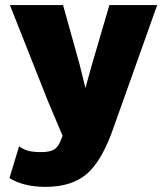

<svg xmlns="http://www.w3.org/2000/svg" viewBox="-20 -520 648 755"><path d="M426.8 -19Q382.3 110.4 322.8 162.6Q263.2 214.8 159.2 214.8Q72.8 214.8 17.1 180.2L55.2 55.2Q71.8 67.9 90.8 73Q109.9 78.1 142.1 78.1Q173.8 78.1 190.4 69.3Q207 60.5 216.8 37.1L226.1 14.2L167 -126L19 -500H228L293.9 -263.2L315.9 -173.8L341.8 -267.1L410.2 -500H598.1Z"/></svg>

Font: Human Sans Black
Style: Regular
Weight: 800
Designer: Tim Radville
Foundry: Continuum
Version: Version 1.000;FEAKit 1.0